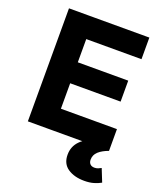

<svg xmlns="http://www.w3.org/2000/svg" viewBox="-165 -809 944 1127"><g transform="rotate(20 307.5 -245.5)"><path d="M68 0V-706H225V0ZM188 0V-136H575V0ZM188 -295V-426H540V-295ZM188 -571V-706H570V-571ZM498 215Q435 215 394.5 187.5Q354 160 354 104Q354 52 389 16.5Q424 -19 483 -32L575 0Q536 14 513.5 34.5Q491 55 491 85Q491 102 500.5 112Q510 122 528 122Q540 122 550 118Q560 114 569 109L601 189Q582 200 556.5 207.5Q531 215 498 215Z"/></g></svg>

Font: Outfit Thin
Style: Bold
Weight: 700
Version: Version 1.100;gftools[0.9.27]